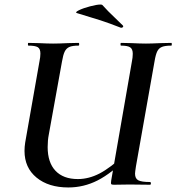

<svg xmlns="http://www.w3.org/2000/svg" viewBox="-20 -814 777 846"><path d="M88 -149Q88 -167 91 -186L154 -544Q158 -563 158 -578Q158 -599 146.5 -606Q135 -613 105 -613Q103 -613 103 -619Q103 -625 105 -625L150 -624Q190 -622 214 -622Q240 -622 280 -624L326 -625Q329 -625 329 -619Q329 -613 326 -613Q299 -613 285.5 -607Q272 -601 265 -586.5Q258 -572 253 -542L195 -221Q190 -196 190 -166Q190 -98 224.5 -61.5Q259 -25 323 -25Q371 -25 418.5 -49.5Q466 -74 532 -135L545 -123Q471 -50 410 -19Q349 12 281 12Q194 12 141 -31.5Q88 -75 88 -149ZM470 -19 561 -542Q565 -561 565 -577Q565 -598 553.5 -605.5Q542 -613 513 -613Q511 -613 511 -619Q511 -625 513 -625L559 -624Q599 -622 623 -622Q646 -622 688 -624L735 -625Q737 -625 737 -619Q737 -613 735 -613Q708 -613 694 -607.5Q680 -602 673 -588Q666 -574 661 -544L579 -81Q575 -55 575 -49Q575 -27 589.5 -19.5Q604 -12 641 -12Q645 -12 645 -6Q645 0 641 0L551 -1L482 0Q472 0 470 -3Q468 -6 470 -19ZM320 -756Q308 -759 327 -768.5Q346 -778 376.5 -786Q407 -794 422 -794Q429 -794 431 -792Q456 -764 485 -737L522 -701Q523 -700 523 -698Q523 -695 519.5 -693Q516 -691 512 -692Q461 -712 422.5 -724.5Q384 -737 320 -756Z"/></svg>

Font: Cormorant Infant
Style: Bold Italic
Weight: 700
Italic angle: -10°
Designer: Christian Thalmann (Catharsis Fonts)
Foundry: Catharsis Fonts
Version: Version 4.000